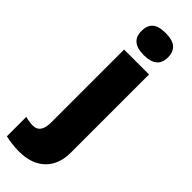

<svg xmlns="http://www.w3.org/2000/svg" viewBox="-384 -788 1040 1040"><g transform="rotate(45 136.5 -268.0)"><path d="M51.8 240.2Q28.3 240.2 -2.2 236.6Q-32.7 232.9 -50.8 228V79.1Q-19.5 87.9 7.8 87.9Q65.9 87.9 65.9 4.9V-553.2H256.8V44.9Q256.8 136.2 203.4 188.2Q149.9 240.2 51.8 240.2ZM61 -690.9Q61 -733.9 85 -754.9Q108.9 -775.9 162.1 -775.9Q215.3 -775.9 239.7 -754.4Q264.2 -732.9 264.2 -690.9Q264.2 -606.9 162.1 -606.9Q61 -606.9 61 -690.9Z"/></g></svg>

Font: Open Sans ExtBd
Style: Bold
Weight: 800
Foundry: Ascender Corporation
Version: Version 1.10